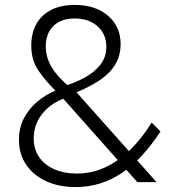

<svg xmlns="http://www.w3.org/2000/svg" viewBox="-20 -740 704 780"><path d="M287 20Q218 20 166 -4.5Q114 -29 85.5 -72Q57 -115 57 -172Q57 -221 77.5 -260Q98 -299 131.5 -327Q165 -355 205 -372Q165 -411 136 -453.5Q107 -496 107 -555Q107 -606 128 -643Q149 -680 188.5 -700Q228 -720 284 -720Q368 -720 419 -676Q470 -632 470 -561Q470 -515 448.5 -478.5Q427 -442 382.5 -412.5Q338 -383 271 -357L281 -376L616 0H538L237 -339Q183 -318 150 -275.5Q117 -233 117 -178Q117 -133 139.5 -101Q162 -69 201.5 -52Q241 -35 291 -35Q353 -35 407 -60Q461 -85 508.5 -131Q556 -177 596 -242L632 -206Q596 -151 557.5 -109Q519 -67 476 -38Q433 -9 386 5.5Q339 20 287 20ZM231 -388Q279 -401 320 -422.5Q361 -444 386.5 -475.5Q412 -507 412 -550Q412 -601 376.5 -633Q341 -665 283 -665Q228 -665 197 -634.5Q166 -604 166 -551Q166 -508 189 -468.5Q212 -429 264 -385Z"/></svg>

Font: Moderustic Light
Style: Regular
Weight: 300
Designer: Tural Alisoy
Foundry: TAFT Foundry
Version: Version 2.120